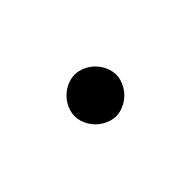

<svg xmlns="http://www.w3.org/2000/svg" viewBox="-31 -841 163 163"><g transform="rotate(-45 50.0 -760.0)"><path d="M25 -760Q25 -754 28.5 -748Q32 -742 38 -738.5Q44 -735 50 -735Q56 -735 62 -738.5Q68 -742 71.5 -748Q75 -754 75 -760Q75 -766 71.5 -772Q68 -778 62 -781.5Q56 -785 50 -785Q44 -785 38 -781.5Q32 -778 28.5 -772Q25 -766 25 -760Z"/></g></svg>

Font: Linefont ExtraLight
Style: Regular
Weight: 250
Monospace: yes
Version: Version 3.002;gftools[0.9.33]